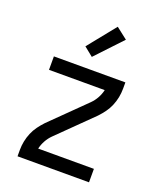

<svg xmlns="http://www.w3.org/2000/svg" viewBox="-141 -851 782 939"><g transform="rotate(20 250.0 -381.5)"><path d="M64 0V-33Q64 -56 68.5 -78.5Q73 -101 82 -122.5Q91 -144 104.5 -162.5Q118 -181 134 -198L311 -372Q327 -388 338 -408Q349 -428 354 -450H64V-520H436V-488Q436 -464 431.5 -441.5Q427 -419 418 -397.5Q409 -376 395.5 -357.5Q382 -339 366 -322L189 -148Q173 -132 162 -112Q151 -92 146 -70H436V0ZM239 -581 192 -619 308 -763 367 -717Z"/></g></svg>

Font: Iosevka Term Curly
Style: Regular
Weight: 400
Designer: Belleve Invis
Foundry: Belleve Invis
Version: Version 32.3.0